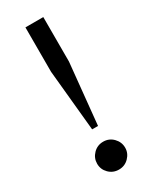

<svg xmlns="http://www.w3.org/2000/svg" viewBox="-190 -759 654 819"><g transform="rotate(-30 136.5 -349.5)"><path d="M123 -193 94 -493V-712H182V-493L152 -193ZM206 -55Q206 -28 186 -7.5Q166 13 137 13Q108 13 88 -7Q68 -27 68 -55Q68 -83 88 -103.5Q108 -124 137 -124Q166 -124 186 -103.5Q206 -83 206 -55Z"/></g></svg>

Font: Overpass
Style: Regular
Weight: 400
Designer: Delve Withrington, Thomas Jockin
Foundry: Delve Fonts
Version: Version 3.000;DELV;Overpass